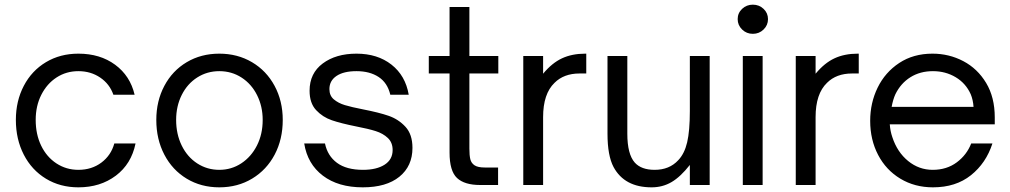

<svg xmlns="http://www.w3.org/2000/svg" viewBox="-20 -793 4331 823"><path d="M48 -279Q48 -360 82 -425Q116 -490 177 -526.5Q238 -563 316 -563Q409 -563 473.5 -515.5Q538 -468 557 -387H466Q450 -433 409.5 -460.5Q369 -488 316 -488Q264 -488 222.5 -461Q181 -434 157 -386.5Q133 -339 133 -279Q133 -217 156.5 -168.5Q180 -120 222 -92.5Q264 -65 316 -65Q373 -65 414.5 -96Q456 -127 470 -178H561Q543 -90 476.5 -40Q410 10 316 10Q238 10 177 -27Q116 -64 82 -130Q48 -196 48 -279Z M650 -279Q650 -360 684.5 -425Q719 -490 780.5 -526.5Q842 -563 920 -563Q998 -563 1060 -526.5Q1122 -490 1157 -425Q1192 -360 1192 -279Q1192 -196 1157.5 -130.5Q1123 -65 1061 -27.5Q999 10 920 10Q842 10 780.5 -27Q719 -64 684.5 -130Q650 -196 650 -279ZM1106 -279Q1106 -337 1082 -385Q1058 -433 1015.5 -460.5Q973 -488 920 -488Q868 -488 825.5 -461Q783 -434 759 -386Q735 -338 735 -279Q735 -218 759 -169Q783 -120 825.5 -92.5Q868 -65 920 -65Q972 -65 1014.5 -93Q1057 -121 1081.5 -169.5Q1106 -218 1106 -279Z M1284 -178H1373Q1384 -125 1424.5 -95Q1465 -65 1536 -65Q1594 -65 1628.5 -87Q1663 -109 1663 -150Q1663 -182 1642.5 -201.5Q1622 -221 1590.5 -231Q1559 -241 1507 -251Q1442 -264 1402.5 -277.5Q1363 -291 1335 -321Q1307 -351 1307 -404Q1307 -479 1363.5 -521Q1420 -563 1508 -563Q1598 -563 1658 -516Q1718 -469 1732 -387H1653Q1641 -438 1603 -463Q1565 -488 1508 -488Q1453 -488 1422.5 -467.5Q1392 -447 1392 -411Q1392 -383 1411 -367Q1430 -351 1458 -342.5Q1486 -334 1537 -324Q1604 -311 1646 -296.5Q1688 -282 1718 -249.5Q1748 -217 1748 -159Q1748 -81 1692 -35.5Q1636 10 1535 10Q1430 10 1364 -40Q1298 -90 1284 -178Z M2038 0Q1971 0 1939 -30Q1907 -60 1907 -139V-478H1818V-553H1907V-763H1992V-553H2116V-478H1992V-156Q1992 -127 1996 -110.5Q2000 -94 2014 -84.5Q2028 -75 2058 -75H2115V0Z M2223 0V-553H2308V-477Q2346 -523 2389 -543Q2432 -563 2489 -563H2493V-478H2464Q2397 -478 2357 -438Q2308 -391 2308 -291V0Z M2610 -77Q2584 -126 2584 -220V-553H2669V-220Q2669 -132 2701 -96Q2729 -65 2786 -65Q2849 -65 2887 -106Q2914 -134 2925.5 -183Q2937 -232 2937 -317V-553H3022V0H2937V-86Q2897 -35 2858.5 -12.5Q2820 10 2773 10Q2657 10 2610 -77Z M3249 0H3164V-553H3249ZM3142 -711Q3142 -737 3161 -755Q3180 -773 3207 -773Q3234 -773 3253 -755Q3272 -737 3272 -711Q3272 -685 3253 -666.5Q3234 -648 3207 -648Q3180 -648 3161 -666.5Q3142 -685 3142 -711Z M3391 0V-553H3476V-477Q3514 -523 3557 -543Q3600 -563 3657 -563H3661V-478H3632Q3565 -478 3525 -438Q3476 -391 3476 -291V0Z M3710 -275Q3710 -352 3742 -417.5Q3774 -483 3834.5 -523Q3895 -563 3977 -563Q4048 -563 4109 -531Q4170 -499 4207 -437.5Q4244 -376 4244 -290V-260H3794Q3796 -231 3805 -205Q3826 -141 3872.5 -103Q3919 -65 3978 -65Q4038 -65 4081 -97Q4124 -129 4143 -178H4234Q4207 -94 4142 -42Q4077 10 3979 10Q3901 10 3839.5 -27Q3778 -64 3744 -129Q3710 -194 3710 -275ZM4153 -335Q4151 -365 4141 -389Q4120 -436 4076.5 -462Q4033 -488 3979 -488Q3924 -488 3882.5 -462Q3841 -436 3818 -389Q3808 -367 3802 -335Z"/></svg>

Font: Open Sauce One
Style: Regular
Weight: 400
Designer: Alfredo Marco Pradil
Foundry: Creative Sauce Fz LLC
Version: Version 1.477